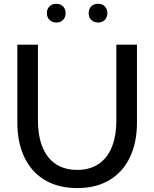

<svg xmlns="http://www.w3.org/2000/svg" viewBox="-20 -965 804 1000"><path d="M693.4 -732.4V-328.1Q693.4 -221.7 656 -144.5Q618.7 -67.4 548.8 -26.4Q479 14.6 381.8 14.6Q284.7 14.6 214.8 -26.4Q145 -67.4 107.7 -144.5Q70.3 -221.7 70.3 -328.1V-732.4H177.7V-338.9Q177.7 -255.9 201.7 -198Q225.6 -140.1 271.2 -110.1Q316.9 -80.1 381.8 -80.1Q446.8 -80.1 492.4 -110.1Q538.1 -140.1 562 -198Q585.9 -255.9 585.9 -338.9V-732.4ZM490.7 -847.7Q468.8 -847.7 455.3 -861.3Q441.9 -875 441.9 -896.5Q441.9 -918.5 455.3 -931.9Q468.8 -945.3 490.7 -945.3Q512.7 -945.3 525.9 -931.9Q539.1 -918.5 539.1 -896.5Q539.1 -875 525.9 -861.3Q512.7 -847.7 490.7 -847.7ZM272.9 -847.7Q251.5 -847.7 237.8 -861.3Q224.1 -875 224.1 -896.5Q224.1 -918.5 237.8 -931.9Q251.5 -945.3 272.9 -945.3Q294.9 -945.3 308.3 -931.9Q321.8 -918.5 321.8 -896.5Q321.8 -875 308.3 -861.3Q294.9 -847.7 272.9 -847.7Z"/></svg>

Font: Kumbh Sans Medium
Style: Regular
Weight: 500
Version: Version 1.005